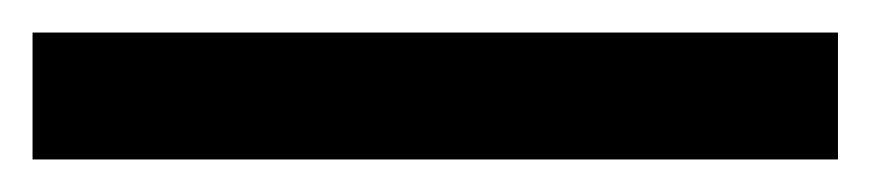

<svg xmlns="http://www.w3.org/2000/svg" viewBox="-20 -843 535 118"><path d="M495 -823V-745H0V-823Z"/></svg>

Font: Almarai Bold
Style: Regular
Weight: 700
Designer: Boutros International 2019
Foundry: Created by Boutros International 2019
Version: Version 1.10